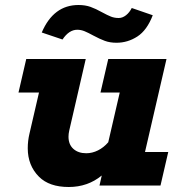

<svg xmlns="http://www.w3.org/2000/svg" viewBox="-20 -742 702 768"><path d="M646 -506 560 -134H653L622 0H378L387 -40Q331 6 255 6Q177 6 136 -35Q91 -80 91 -149Q91 -179 98 -208L136 -372H54L85 -506H323L257 -220Q254 -207 254 -195Q254 -164 273.5 -146.5Q293 -129 325 -129Q349 -129 372 -140.5Q395 -152 413 -173L459 -372H382L413 -506ZM388 -693Q410 -681 424 -675.5Q438 -670 455 -670Q470 -670 484 -681Q498 -692 507 -710L591 -681Q568 -621 529.5 -596Q491 -571 446 -571Q420 -571 399.5 -578.5Q379 -586 353 -600Q333 -611 318.5 -617Q304 -623 289 -623Q256 -623 230 -584L147 -612Q194 -722 294 -722Q321 -722 342 -714.5Q363 -707 388 -693Z"/></svg>

Font: Arvo
Style: Bold Italic
Weight: 700
Italic angle: -13°
Designer: Anton Koovit (Cyrillic Expansion: Cyreal)
Foundry: Anton Koovit, Yassin Baggar
Version: Version 3.000